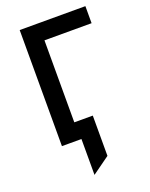

<svg xmlns="http://www.w3.org/2000/svg" viewBox="-167 -786 848 1088"><g transform="rotate(-20 257.0 -242.0)"><path d="M208.9 216.2V0H140.2V-102.8H314.7V140ZM91.2 0V-700H487.4V-597.2H203.2V0Z"/></g></svg>

Font: Geologica-Sharp
Style: Regular
Weight: 100
Designer: Sindre Bremnes, Frode Helland
Foundry: Monokrom Skriftforlag AS
Version: Version 1.010;gftools[0.9.28]